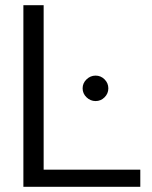

<svg xmlns="http://www.w3.org/2000/svg" viewBox="-20 -719 585 739"><path d="M70 -699H148V-66H520V0H70ZM298 -379Q298 -399 313 -413.5Q328 -428 348 -428Q368 -428 382.5 -413.5Q397 -399 397 -379Q397 -359 382.5 -344.5Q368 -330 348 -330Q328 -330 313 -344.5Q298 -359 298 -379Z"/></svg>

Font: Prompt Light
Style: Regular
Weight: 300
Designer: Katatrad Team
Foundry: CadsonDemak
Version: Version 1.001